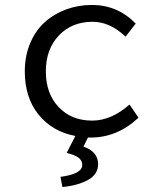

<svg xmlns="http://www.w3.org/2000/svg" viewBox="-20 -542 640 775"><path d="M316.9 49.8Q376 69.8 376 121.1Q376 161.6 335.2 184.3Q294.4 207 231.9 212.9L224.1 171.9Q312 160.2 312 124Q312 105.5 296.6 94.2Q281.2 83 249 75.2L284.2 6.8Q191.4 -10.7 135.7 -79.3Q80.1 -147.9 80.1 -253.9Q80.1 -316.4 101.8 -367.7Q123.5 -418.9 160.6 -452.4Q197.8 -485.8 246.8 -503.9Q295.9 -522 351.1 -522Q454.6 -522 527.8 -446.8L486.8 -394Q423.8 -454.1 354 -454.1Q270 -454.1 217.5 -398.7Q165 -343.3 165 -253.9Q165 -164.6 216.6 -109.9Q268.1 -55.2 352.1 -55.2Q429.2 -55.2 502.9 -120.1L539.1 -66.9Q453.6 13.2 346.2 13.2H335Z"/></svg>

Font: Office Code Pro D
Style: Regular
Weight: 400
Designer: Nathan Rutzky & Paul D. Hunt
Foundry: Adobe Systems Incorporated
Version: Version 1.004;PS 001.004;hotconv 1.0.70;makeotf.lib2.5.58329